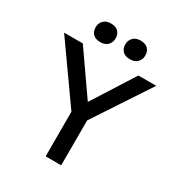

<svg xmlns="http://www.w3.org/2000/svg" viewBox="-205 -1022 1071 1155"><g transform="rotate(30 330.0 -444.5)"><path d="M286 -349 293 -300 10 -700H140L356 -390L331 -393L526 -700H650L379 -289L394 -357V0H286ZM364 -824Q364 -851 382 -870Q400 -889 433 -889Q467 -889 484.5 -871.5Q502 -854 502 -824Q502 -797 484 -778Q466 -759 433 -759Q399 -759 381.5 -776.5Q364 -794 364 -824ZM158 -824Q158 -851 176 -870Q194 -889 227 -889Q261 -889 278.5 -871.5Q296 -854 296 -824Q296 -797 278 -778Q260 -759 227 -759Q193 -759 175.5 -776.5Q158 -794 158 -824Z"/></g></svg>

Font: Easer Grotesk Variable
Style: Regular
Weight: 400
Designer: Boardeaser, Bonnie Shaver-Troup, Thomas Jockin
Foundry: Lexend
Version: Version 1.001;Glyphs 3.1.2 (3151)